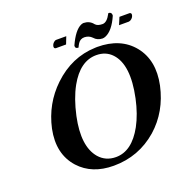

<svg xmlns="http://www.w3.org/2000/svg" viewBox="-144 -950 1061 1093"><g transform="rotate(-20 386.5 -403.5)"><path d="M681.2 -775.9H742.2Q753.9 -774.4 752 -761.2Q748.5 -744.1 731.9 -734.9Q726.6 -732.4 722.7 -731.9H662.6ZM341.8 -731.9H279.8Q268.1 -733.4 270 -747.1Q273.4 -763.7 289.1 -773.4Q293.9 -775.9 297.9 -775.9H358.9ZM577.1 -770Q604 -770 627.4 -814.9Q628.4 -816.4 628.9 -817.4Q646.5 -817.4 647.9 -801.8Q647.9 -797.9 647.9 -795.4Q613.3 -715.8 566.9 -696.8Q557.1 -692.9 548.8 -692.9Q517.1 -693.8 498.5 -715.8Q480.5 -734.4 453.1 -734.9Q428.2 -734.9 414.6 -713.9Q408.2 -704.1 402.3 -690.9Q383.3 -690.9 383.8 -706.1Q384.3 -708.5 384.3 -710.4Q420.9 -791 461.4 -809.1Q469.7 -812.5 476.6 -813Q513.2 -812 533.7 -785.2Q546.4 -770 577.1 -770ZM481.9 -616.2Q383.8 -616.2 317.4 -497.1Q279.3 -428.2 257.8 -329.1Q221.2 -156.7 289.6 -76.7Q328.6 -32.2 390.6 -32.2Q487.3 -32.2 553.7 -153.3Q589.4 -219.2 608.4 -308.1Q648.9 -499.5 575.7 -577.6Q539.6 -616.2 481.9 -616.2ZM764.2 -329.1Q731.9 -181.6 627 -88.9Q513.2 9.8 361.8 9.8Q230.5 9.8 155.3 -72.8Q72.8 -164.6 102.5 -309.1Q133.3 -449.7 234.4 -545.9Q346.7 -652.8 490.7 -657.7Q497.6 -657.7 502.9 -658.2Q644.5 -658.2 719.2 -566.4Q794.4 -473.1 764.2 -329.1Z"/></g></svg>

Font: Linux Libertine Slanted O
Style: Bold Slanted
Weight: 700
Designer: Philipp H. Poll
Foundry: Philipp H. Poll
Version: Version 5.0.0